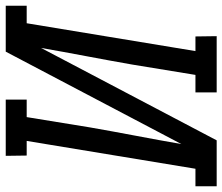

<svg xmlns="http://www.w3.org/2000/svg" viewBox="-83 -702 775 669"><g transform="rotate(-90 304.5 -367.5)"><path d="M-10 0V-74H51L148 -662H97L96 -735H292V-662H231L195 -441Q181 -361 166 -282Q151 -203 137 -123L459 -735H619V-662H558L461 -74H512L513 0H317V-74H378L414 -294Q428 -374 443 -453Q458 -532 472 -612L150 0Z"/></g></svg>

Font: Iosevka Etoile
Style: Italic
Weight: 400
Italic angle: -9°
Designer: Belleve Invis
Foundry: Belleve Invis
Version: Version 22.1.2; ttfautohint (v1.8.4)